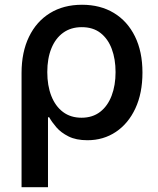

<svg xmlns="http://www.w3.org/2000/svg" viewBox="-20 -567 651 791"><path d="M68.8 204.1V-266.1Q68.8 -352.1 99.4 -415.3Q129.9 -478.5 185.8 -512.9Q241.7 -547.4 317.9 -547.4Q393.1 -547.4 449 -513.7Q504.9 -480 535.9 -417.2Q566.9 -354.5 566.9 -268.1Q566.9 -183.1 537.8 -120.6Q508.8 -58.1 457.5 -23.7Q406.2 10.7 340.3 10.7Q293.5 10.7 262.5 -4.9Q231.4 -20.5 212.6 -42.2Q193.8 -64 182.6 -84H177.7V204.1ZM315.9 -82Q361.3 -82 392.6 -106.2Q423.8 -130.4 439.9 -172.9Q456.1 -215.3 456.1 -270Q456.1 -323.7 440.4 -365.5Q424.8 -407.2 394 -431.2Q363.3 -455.1 316.9 -455.1Q272 -455.1 240.2 -432.1Q208.5 -409.2 191.7 -367.7Q174.8 -326.2 174.8 -270Q174.8 -214.4 191.4 -171.9Q208 -129.4 239.5 -105.7Q271 -82 315.9 -82Z"/></svg>

Font: V-Inter
Style: Medium-500
Weight: 500
Designer: Rasmus Andersson
Foundry: rsms
Version: Version 4.000;git-4146feb